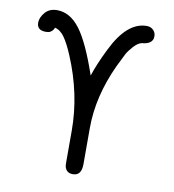

<svg xmlns="http://www.w3.org/2000/svg" viewBox="-72 -500 670 741"><g transform="rotate(10 262.5 -129.5)"><path d="M29 -376Q29 -396 46 -416Q63 -436 93 -436Q144 -436 183 -384.5Q222 -333 264 -210Q279 -256 308 -315Q309 -316 310 -319Q367 -436 444 -436Q460 -436 470 -426Q480 -416 480 -402Q480 -392 476 -385.5Q472 -379 466 -375.5Q460 -372 454.5 -370.5Q449 -369 444 -368H439Q422 -365 405 -346Q388 -327 381 -313.5Q374 -300 360 -271Q357 -266 356 -263Q296 -134 296 -10V132Q296 177 262 177Q236 177 230 152Q229 148 229 130V12Q229 -131 169 -273Q151 -316 134.5 -339.5Q118 -363 96 -368V-366Q95 -364 94 -362.5Q93 -361 91.5 -358.5Q90 -356 87.5 -354Q85 -352 82 -350Q79 -348 74.5 -347Q70 -346 64 -346Q29 -346 29 -376Z"/></g></svg>

Font: CMU Typewriter Text
Style: Regular
Weight: 500
Monospace: yes
Version: Version 0.7.0